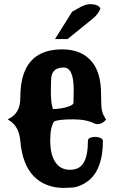

<svg xmlns="http://www.w3.org/2000/svg" viewBox="-20 -881 554 935"><path d="M292.5 34.2Q200.7 34.2 145 -22.2Q89.4 -78.6 79.1 -192.9Q73.2 -263.7 28.3 -292.5L18.6 -298.8Q18.6 -301.3 31.2 -307.4Q43.9 -313.5 57.6 -330.6Q79.1 -357.4 79.1 -408.2Q79.1 -640.6 282.7 -640.6Q379.4 -640.6 429.2 -578.1Q472.2 -524.9 472.2 -422.4Q472.2 -359.4 476.6 -342.3Q480.5 -325.2 486.8 -315.4Q493.2 -305.7 496.6 -298.3Q477.5 -276.4 455.1 -276.4Q447.3 -276.4 440.4 -279.3Q401.9 -299.8 335.4 -299.8Q269 -299.8 244.6 -290.5Q224.6 -264.6 224.6 -196.8Q224.6 -128.9 249.3 -91.6Q273.9 -54.2 320.8 -54.2Q367.7 -54.2 387.9 -89.4Q408.2 -124.5 408.2 -195.8Q408.2 -205.6 419.2 -210.2Q430.2 -214.8 444.6 -214.4Q459 -213.9 470 -209Q481 -204.1 481 -194.3Q481 -37.1 388.7 13.7Q358.4 30.3 332.8 32.2Q307.1 34.2 292.5 34.2ZM238.3 -349.6Q277.8 -351.1 307.6 -360.4Q337.9 -369.1 337.9 -381.3L338.9 -443.8Q338.9 -552.2 290.5 -552.2Q256.8 -552.2 241.7 -534.2Q229.5 -520 229 -494.6Q228.5 -476.6 227.8 -449.2Q227.1 -421.9 229.2 -394.8Q231.4 -367.7 238.3 -349.6ZM248 -690.9 331.1 -823.7 351.6 -835.4 375.5 -848.6Q400.4 -860.8 419.4 -860.8Q457 -860.8 469.2 -840.3Q460.4 -813 428.7 -787.6L309.1 -690.9Z"/></svg>

Font: Sancreek
Style: Regular
Weight: 400
Designer: Vernon Adams
Foundry: Vernon Adams
Version: Version 1.100; ttfautohint (v1.8.4.7-5d5b)